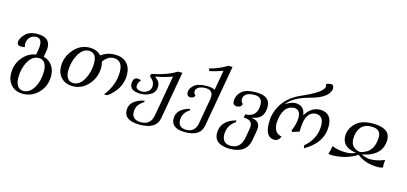

<svg xmlns="http://www.w3.org/2000/svg" viewBox="-82 -1412 4804 2268"><g transform="rotate(15 2320.0 -278.0)"><path d="M249.5 214.4Q325.7 214.4 375.7 130.4Q425.8 46.4 425.8 -72.8Q425.8 -134.8 401.6 -171.6Q377.4 -208.5 329.1 -208.5Q251 -208.5 201.7 -122.6Q152.3 -36.6 152.3 77.1Q152.3 137.2 176.5 175.8Q200.7 214.4 249.5 214.4ZM252 249Q160.6 249 108.6 191.9Q56.6 134.8 56.6 49.3Q56.6 -64.5 123.5 -145Q190.4 -225.6 285.6 -240.2Q291 -271 296.1 -300.8Q301.3 -330.6 301.3 -354Q301.3 -439.5 237.3 -441.9Q181.2 -439.5 154.1 -406Q127 -372.6 127 -329.1Q127 -308.6 134.8 -292Q114.3 -284.7 84 -284.7Q39.1 -287.1 39.1 -328.1Q39.1 -369.1 89.1 -424.1Q139.2 -479 237.8 -479Q395.5 -479 395.5 -352.1Q395.5 -331.1 391.1 -306.6L378.9 -237.8Q442.4 -223.6 482.2 -169.7Q522 -115.7 522 -39.6Q522 84.5 442.4 166.7Q362.8 249 252 249Z M796.9 -27.8Q872.1 -27.8 922.6 -117.7Q973.1 -207.5 973.1 -318.4Q973.1 -444.3 877 -444.3Q802.2 -444.3 751.5 -352.8Q700.7 -261.2 700.7 -154.3Q700.7 -95.2 724.4 -61.5Q748 -27.8 796.9 -27.8ZM796.9 9.8Q710.4 9.8 657.7 -43.9Q605 -97.7 605 -182.6Q605 -300.3 685.1 -391.4Q765.1 -482.4 877 -482.4Q966.8 -482.4 1018.6 -425.8Q1093.3 -480.5 1184.1 -480.5Q1281.2 -480.5 1332.5 -427.2Q1383.8 -374 1383.8 -282.7Q1383.8 -110.4 1222.2 6.8H1180.7Q1293.9 -133.8 1293.9 -295.4Q1293.9 -363.3 1266.4 -400.4Q1238.8 -437.5 1184.1 -437.5Q1111.8 -437.5 1057.1 -359.9Q1067.9 -328.1 1067.9 -290.5Q1067.9 -168.9 988.3 -79.6Q908.7 9.8 796.9 9.8Z M1680.2 244.1Q1487.8 244.1 1487.8 116.2Q1487.8 -5.9 1664.1 -46.4L1664.6 -27.3Q1574.2 26.4 1574.2 113.8Q1574.2 212.4 1687 212.4Q1805.2 212.4 1826.7 91.3L1914.6 -406.7Q1807.6 -367.7 1718.3 -354.5L1716.3 -344.2Q1774.9 -310.5 1774.9 -243.2Q1774.9 -180.7 1720.7 -146Q1666.5 -111.3 1592.3 -111.3Q1461.9 -112.3 1461.9 -200.7Q1464.4 -276.4 1518.1 -276.4Q1544.4 -273.9 1561.5 -265.6Q1528.8 -234.4 1528.8 -189.5Q1528.8 -143.6 1602.5 -141.6Q1647.9 -141.6 1679.7 -168.7Q1711.4 -195.8 1711.4 -235.4Q1711.4 -293.9 1661.6 -328.6Q1650.9 -339.8 1650.9 -349.6Q1650.9 -366.2 1666.5 -372.6Q1844.2 -408.2 1955.6 -478.5H2010.3L1907.2 104Q1882.8 244.1 1680.2 244.1Z M2221.2 190.9Q2049.3 190.9 2049.3 68.4Q2049.3 -49.8 2210 -91.8L2210.4 -73.2Q2127.4 -21.5 2127.4 65.9Q2127.4 160.2 2227.5 160.2Q2334 160.2 2355 42.5L2408.7 -262.7Q2411.6 -279.8 2411.6 -294.4Q2411.6 -371.6 2327.6 -375.5Q2269 -375.5 2237.1 -355.2Q2205.1 -335 2205.1 -304.2Q2205.1 -276.4 2228.5 -260.7Q2222.7 -226.1 2175.3 -222.7Q2128.9 -223.6 2128.9 -277.3Q2128.9 -319.3 2175.8 -361.3Q2222.7 -403.3 2333 -403.3Q2393.6 -403.3 2429.7 -383.3L2473.1 -627.4Q2386.7 -595.2 2313.5 -580.6L2297.4 -608.4Q2425.8 -642.6 2512.7 -699.2H2564.5L2431.6 54.7Q2407.7 190.9 2221.2 190.9Z M2777.8 244.1Q2588.9 239.7 2588.9 102.5Q2588.9 -50.3 2771.5 -101.1V-78.6Q2676.3 -16.6 2676.3 95.2Q2676.3 206.5 2786.1 206.5Q2904.3 206.5 2929.7 62.5Q2951.7 -53.7 2951.7 -75.7Q2951.7 -155.8 2846.2 -155.8L2853.5 -196.3Q2999 -200.2 2999 -351.6Q2999 -443.4 2907.2 -447.3Q2769.5 -447.3 2769.5 -357.4Q2769.5 -326.7 2794.9 -307.1Q2787.6 -265.1 2734.9 -261.2Q2682.1 -262.2 2682.1 -314Q2682.1 -383.3 2735.1 -432.4Q2788.1 -481.4 2912.6 -481.4Q3086.4 -481.4 3086.4 -350.1Q3086.4 -200.2 2948.2 -181.2L2946.8 -173.8Q3039.6 -163.1 3039.6 -78.1Q3039.6 -52.7 3014.6 77.6Q2985.4 244.1 2777.8 244.1Z M3627 11.2 3621.1 -24.4Q3755.4 -136.2 3755.4 -299.3Q3755.4 -419.4 3656.7 -420.4Q3562.5 -410.6 3537.1 -290Q3527.8 -229.5 3527.8 -183.1L3528.3 -167Q3483.9 -153.8 3444.8 -139.2L3432.1 -154.8Q3472.2 -249.5 3472.2 -321.8Q3472.2 -418.9 3391.1 -420.4Q3252.9 -409.2 3238.3 -196.3Q3238.3 -70.8 3336.4 -54.7Q3313.5 3.9 3264.2 4.9Q3149.9 3.9 3149.9 -172.4Q3149.9 -202.6 3153.3 -238.3Q3195.8 -477.1 3436.3 -581.1Q3676.8 -685.1 3689 -754.4L3689.9 -764.2Q3689.9 -778.3 3682.1 -790Q3711.4 -803.7 3744.6 -805.2Q3776.9 -801.8 3776.9 -759.8L3776.4 -750Q3757.3 -642.1 3547.1 -585.9Q3336.9 -529.8 3274.9 -432.1Q3338.9 -479 3399.9 -479Q3504.9 -475.1 3518.6 -363.8Q3586.9 -479 3700.2 -479Q3842.8 -475.1 3842.8 -311.5Q3842.8 -110.8 3627 11.2Z M3958 4.9Q3936 3.9 3923.3 -4.4Q3937.5 -38.1 3948.7 -101.6Q4017.6 -69.8 4122.1 -69.8Q4177.7 -69.8 4231.4 -94.7L4231.9 -96.7Q4061 -120.1 4061 -254.9Q4061 -344.2 4130.4 -413.1Q4199.7 -481.9 4340.8 -482.4Q4548.3 -482.4 4553.2 -344.2Q4553.2 -144.5 4312 -96.7L4311.5 -92.8Q4374 -66.4 4417 -66.4Q4498 -66.4 4591.3 -104.5Q4585.9 -73.2 4585.9 -46.4Q4585.9 -27.8 4588.4 -11.2Q4563 -1 4531.2 -0.5Q4371.1 -0.5 4272 -82Q4138.7 4.9 3958 4.9ZM4277.8 -117.7Q4448.2 -151.9 4448.2 -351.6Q4443.4 -442.9 4334.5 -442.9Q4245.6 -442.9 4203.6 -388.4Q4161.6 -334 4161.6 -248Q4161.6 -136.2 4277.8 -117.7Z"/></g></svg>

Font: Kelvinch
Style: Italic
Weight: 400
Italic angle: -10°
Designer: Paul James Miller
Foundry: High-Logic / Made with FontCreator
Version: Version 3.40;July 22, 2017;FontCreator 11.0.0.2388 64-bit